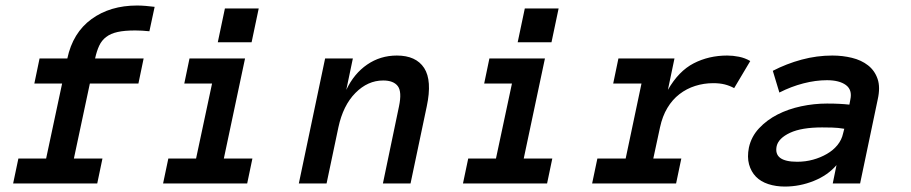

<svg xmlns="http://www.w3.org/2000/svg" viewBox="-20 -668 3315 699"><path d="M483.9 -363.8H307.1L249 -90.8H353L334 0H27.8L46.9 -90.8H147.9L206.1 -363.8H105L124 -455.1H225.1Q245.1 -548.8 313 -598.4Q380.9 -647.9 479 -647.9Q494.1 -647.9 510.5 -646.5Q526.9 -645 543 -643.1L523.9 -554.2Q496.1 -557.1 472.2 -557.1Q433.1 -557.1 408 -551.5Q382.8 -545.9 366.5 -533.4Q350.1 -521 341.1 -501.5Q332 -481.9 326.2 -455.1H502.9Z M896 -514.2H772.9L798.8 -637.2H921.9ZM879.9 0H573.7L592.8 -90.8H693.8L752 -363.8H650.9L669.9 -455.1H872.1L794.9 -90.8H898.9Z M1474.6 0H1374L1432.6 -280.8Q1443.8 -334 1428.2 -354.5Q1412.6 -375 1375 -375Q1318.8 -375 1273.9 -329.6Q1229 -284.2 1211.9 -204.1L1168.9 0H1067.9L1163.6 -455.1H1264.6L1240.7 -340.8Q1268.6 -399.9 1316.7 -432.9Q1364.7 -465.8 1424.8 -465.8Q1494.6 -465.8 1524.2 -420.4Q1553.7 -375 1533.7 -280.8Z M1987.8 -514.2H1864.7L1890.6 -637.2H2013.7ZM1971.7 0H1665.5L1684.6 -90.8H1785.6L1843.8 -363.8H1742.7L1761.7 -455.1H1963.9L1886.7 -90.8H1990.7Z M2652.8 -347.2Q2636.7 -356 2618.7 -360.6Q2600.6 -365.2 2576.7 -365.2Q2542.5 -365.2 2511 -355.2Q2479.5 -345.2 2453.6 -325.2Q2427.7 -305.2 2409.7 -275.1Q2391.6 -245.1 2382.8 -204.1L2358.4 -90.8H2460.4L2441.4 0H2135.7L2154.8 -90.8H2257.8L2315.4 -363.8H2212.4L2231.4 -455.1H2435.5L2411.6 -340.8Q2450.7 -409.2 2505.6 -437.5Q2560.5 -465.8 2627.4 -465.8Q2648.4 -465.8 2670.4 -461.4Q2692.4 -457 2711.4 -445.8Z M2706.5 -130.9Q2715.3 -170.9 2743.4 -200.9Q2771.5 -231 2810.5 -251Q2849.6 -271 2896.5 -281Q2943.4 -291 2990.7 -291Q3016.6 -291 3035.2 -290Q3053.7 -289.1 3072.3 -287.1L3075.7 -305.2Q3083.5 -340.8 3059.6 -358.4Q3035.6 -376 2990.7 -376Q2949.7 -376 2905 -364.5Q2860.4 -353 2817.4 -331.1L2793.5 -410.2Q2843.3 -436 2898.4 -450.9Q2953.6 -465.8 3010.3 -465.8Q3047.4 -465.8 3081.5 -457.5Q3115.7 -449.2 3140.1 -430.2Q3164.6 -411.1 3175 -380.6Q3185.5 -350.1 3175.3 -305.2L3111.3 0H3011.7L3025.4 -66.9Q2993.7 -29.8 2942.6 -9.3Q2891.6 11.2 2837.4 11.2Q2804.7 11.2 2777.1 2.2Q2749.5 -6.8 2731.9 -24.9Q2714.4 -43 2707 -69.6Q2699.7 -96.2 2706.5 -130.9ZM2882.3 -79.1Q2912.6 -79.1 2939.9 -86.7Q2967.3 -94.2 2990.5 -107.7Q3013.7 -121.1 3029.1 -140.1Q3044.4 -159.2 3049.3 -182.1L3053.7 -199.2Q3030.3 -203.1 3009.3 -203.6Q2988.3 -204.1 2972.7 -204.1Q2898.4 -204.1 2856.4 -184.6Q2814.5 -165 2807.6 -136.2Q2795.4 -79.1 2882.3 -79.1Z"/></svg>

Font: Anonymous Pro
Style: Bold Italic
Weight: 700
Italic angle: -12°
Monospace: yes
Designer: Mark Simonson
Version: Version 1.003